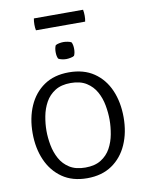

<svg xmlns="http://www.w3.org/2000/svg" viewBox="-95 -933 768 1011"><g transform="rotate(-10 289.0 -427.0)"><path d="M46 -271Q46 -352 74 -416Q102 -480 156 -517Q210 -554 289 -554Q368.5 -554 422.8 -517Q477 -480 504.8 -416Q532.5 -352 532.5 -271Q532.5 -190 504.2 -126Q476 -62 421.8 -25Q367.5 12 289 12Q210 12 156 -25.5Q102 -63 74 -127Q46 -191 46 -271ZM120 -271Q120 -233.5 127.5 -193.8Q135 -154 153.5 -120.2Q172 -86.5 205 -65.8Q238 -45 289 -45Q340 -45 373 -65.8Q406 -86.5 424.5 -120.2Q443 -154 450.2 -193.8Q457.5 -233.5 457.5 -271Q457.5 -308.5 450.2 -348.2Q443 -388 424.5 -421.5Q406 -455 373 -476Q340 -497 289 -497Q238 -497 205 -476Q172 -455 153.5 -421.5Q135 -388 127.5 -348.2Q120 -308.5 120 -271ZM239.5 -670.5Q239.5 -692.5 246.5 -706.5Q253 -711 265.5 -713.5Q278 -716 289 -716Q298.5 -716 312 -713.5Q325.5 -711 331.5 -706.5Q338.5 -692.5 338.5 -670.5Q338.5 -649 331.5 -635Q326.5 -630.5 312.5 -627.8Q298.5 -625 289 -625Q278 -625 265.5 -627.8Q253 -630.5 246.5 -635Q239.5 -649 239.5 -670.5ZM157.5 -802Q154.5 -815.5 154.5 -832.5Q154.5 -850.5 157.5 -865.5H420.5Q423.5 -850.5 423.5 -832.5Q423.5 -815.5 420.5 -802Z"/></g></svg>

Font: Signika Negative SC Light
Style: Regular
Weight: 300
Designer: Anna Giedryś
Foundry: Anna Giedryś
Version: Version 2.000; ttfautohint (v1.8.3) -l 8 -r 50 -G 200 -x 9 -